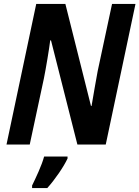

<svg xmlns="http://www.w3.org/2000/svg" viewBox="-20 -734 708 975"><path d="M131 0 203 -336Q211 -376 221 -436Q231 -496 235 -529H239L373 0H517L668 -714H549L476 -373Q469 -337 460.5 -286.5Q452 -236 445 -196H442L312 -714H164L13 0ZM220 221Q249 189 278.5 146Q308 103 323 71V61H204Q195 94 176 137Q157 180 143 208V221Z"/></svg>

Font: Noto Sans UI SemiCondensed
Style: Bold Italic
Weight: 700
Width: 4
Designer: Monotype Design Team
Foundry: Monotype Imaging Inc.
Version: 1.001